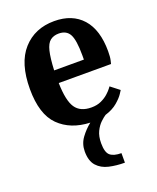

<svg xmlns="http://www.w3.org/2000/svg" viewBox="-141 -594 757 928"><g transform="rotate(-20 237.0 -130.0)"><path d="M339 250Q296 250 258.5 241.5Q221 233 198 207.5Q175 182 175 133Q175 94 197.5 63.5Q220 33 248 11Q148 7 88.5 -52Q29 -111 29 -241Q29 -374 90 -442Q151 -510 251 -510Q344 -510 395.5 -452Q447 -394 447 -284Q447 -254 443 -237.5Q439 -221 439 -221H170Q172 -130 197 -93Q222 -56 279 -56Q308 -56 329.5 -66Q351 -76 365.5 -89Q380 -102 387.5 -112Q395 -122 395 -122L440 -87Q440 -87 429 -70Q418 -53 393.5 -32Q369 -11 330 1Q319 8 303 23Q287 38 275 62.5Q263 87 263 123Q263 170 281.5 185.5Q300 201 339 201ZM170 -286H323V-309Q323 -386 307 -416Q291 -446 251 -446Q225 -446 207.5 -432.5Q190 -419 181.5 -384Q173 -349 170 -286Z"/></g></svg>

Font: Arsenal SC
Style: Bold
Weight: 700
Designer: Andrij Shevchenko
Foundry: Stairsfor
Version: Version 2.001; ttfautohint (v1.8.4.7-5d5b)